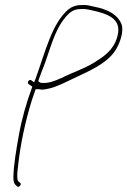

<svg xmlns="http://www.w3.org/2000/svg" viewBox="-20 -543 504 760"><path d="M92 -211 108 -200C86 -141 67 -76 55 -10C44 52 34 109 33 158C33 180 37 186 48 195C55 201 67 187 60 181L53 175L51 173C45 156 50 130 52 110C60 33 80 -63 106 -146L121 -190H134C144 -187 156 -188 171 -192H172C205 -199 244 -220 274 -234C335 -263 400 -290 435 -341C456 -372 471 -421 461 -447C446 -485 407 -506 355 -516C336 -520 323 -525 303 -523H302C281 -523 263 -516 251 -506C186 -452 159 -337 121 -232L115 -217L104 -225C96 -231 87 -218 92 -211ZM132 -222 133 -227C139 -244 146 -263 153 -280C178 -345 195 -423 238 -473V-474C253 -490 267 -507 298 -507C318 -509 334 -504 349 -501C391 -491 455 -476 448 -416C440 -358 403 -327 366 -304C322 -273 269 -258 221 -233H220C197 -223 173 -212 143 -215C143 -214 132 -219 132 -222Z"/></svg>

Font: Stray Cat
Style: ExLtObl
Weight: 200
Version: Version 1.0